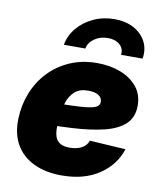

<svg xmlns="http://www.w3.org/2000/svg" viewBox="-87 -839 772 920"><g transform="rotate(10 299.5 -379.0)"><path d="M274.9 11.7Q196.3 11.7 138.9 -15.9Q81.5 -43.5 51.8 -95.2Q22 -147 24.4 -220.2Q26.4 -286.6 49.8 -345.9Q73.2 -405.3 116 -450.7Q158.7 -496.1 218.3 -522.2Q277.8 -548.3 351.1 -548.3Q413.1 -548.3 464.4 -528.8Q515.6 -509.3 546.1 -471.9Q576.7 -434.6 576.7 -380.4Q576.7 -324.2 541.7 -291Q506.8 -257.8 441.7 -241.7Q376.5 -225.6 285.4 -220.7Q194.3 -215.8 81.5 -215.8L99.6 -324.2Q196.8 -324.2 256.1 -325.9Q315.4 -327.6 346.4 -332.3Q377.4 -336.9 388.4 -345.5Q399.4 -354 399.4 -367.2Q399.4 -388.2 381.6 -399.4Q363.8 -410.6 330.6 -410.6Q289.6 -410.6 266.1 -389.4Q242.7 -368.2 231.9 -336.4Q221.2 -304.7 217.8 -271.7Q214.4 -238.8 213.9 -215.3Q212.9 -189.5 218.8 -169.2Q224.6 -148.9 241.5 -137.5Q258.3 -126 290.5 -126Q324.7 -126 348.6 -138.9Q372.6 -151.9 379.9 -175.8L555.2 -165Q530.3 -86.4 457.5 -37.4Q384.8 11.7 274.9 11.7ZM396 -770Q450.7 -770 490.5 -748.3Q530.3 -726.6 549.3 -689.7Q568.4 -652.8 560.5 -606.9H455.6Q460.4 -636.2 438.7 -655.8Q417 -675.3 380.4 -675.3Q343.3 -675.3 315.2 -655.8Q287.1 -636.2 282.2 -606.9H177.7Q185.5 -652.8 216.6 -689.7Q247.6 -726.6 294.4 -748.3Q341.3 -770 396 -770Z"/></g></svg>

Font: Inter 17pt Black
Style: Italic
Weight: 900
Italic angle: -9.3988°
Version: Version 4.001;git-66647c0bb